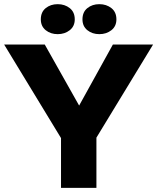

<svg xmlns="http://www.w3.org/2000/svg" viewBox="-20 -902 755 922"><path d="M443 -241V0H273V-239L0 -688H195L360 -395L522 -688H715ZM257 -738Q223 -738 199.5 -757Q176 -776 176 -809Q176 -844 199.5 -863Q223 -882 257 -882Q291 -882 315 -863Q339 -844 339 -809Q339 -776 315 -757Q291 -738 257 -738ZM457 -738Q423 -738 399.5 -757Q376 -776 376 -809Q376 -844 399.5 -863Q423 -882 457 -882Q491 -882 515 -863Q539 -844 539 -809Q539 -776 515 -757Q491 -738 457 -738Z"/></svg>

Font: Roundo Variable
Style: Regular
Weight: 200
Designer: Shiva Nallaperumal
Foundry: Indian Type Foundry
Version: Version 2.000